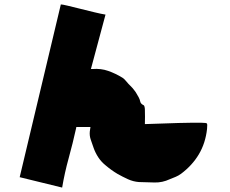

<svg xmlns="http://www.w3.org/2000/svg" viewBox="-20 -804 1040 868"><path d="M261 44 69 -3 255 -784Q262 -784 287 -778Q312 -772 344 -764Q376 -756 407 -748.5Q438 -741 457 -738L391 -492H399Q436 -495 469 -483.5Q502 -472 533 -453Q538 -450 543 -445Q548 -440 552 -435Q560 -425 569.5 -416Q579 -407 587 -396Q593 -389 597.5 -380.5Q602 -372 607 -364Q612 -355 614 -345Q616 -335 628 -329Q632 -328 633.5 -321Q635 -314 635 -308Q636 -277 635 -244V-243Q673 -244 711.5 -245.5Q750 -247 787 -248Q813 -249 839 -249Q865 -249 890 -249H892Q913 -249 915.5 -245.5Q918 -242 916 -221Q909 -157 879 -106.5Q849 -56 798 -18Q787 -10 774 -4.5Q761 1 748 6Q714 22 678.5 21Q643 20 608 19Q582 17 558 6Q534 -5 511 -18Q484 -34 458 -56Q438 -72 424.5 -92.5Q411 -113 403 -136Q397 -154 390.5 -172Q384 -190 386 -210Q387 -215 387.5 -220Q388 -225 389 -230H325Q325 -228 324.5 -226.5Q324 -225 324 -224Q309 -156 290.5 -89Q272 -22 261 44Z"/></svg>

Font: Palette Mosaic
Style: Regular
Weight: 400
Designer: Shibuyafont
Version: Version 1.001